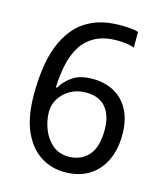

<svg xmlns="http://www.w3.org/2000/svg" viewBox="-110 -807 771 901"><g transform="rotate(15 275.5 -357.0)"><path d="M288 10Q223 10 170 -24Q117 -58 86 -128Q55 -198 55 -305Q55 -367 62.5 -427Q70 -487 90 -540.5Q110 -594 145 -635.5Q180 -677 234.5 -700.5Q289 -724 367 -724Q386 -724 410.5 -722Q435 -720 451 -715V-639Q434 -645 412.5 -648Q391 -651 370 -651Q304 -651 261.5 -628Q219 -605 194.5 -565.5Q170 -526 159 -474Q148 -422 146 -364H152Q172 -399 208 -423Q244 -447 302 -447Q364 -447 409.5 -421.5Q455 -396 480 -347.5Q505 -299 505 -230Q505 -156 478.5 -102Q452 -48 403.5 -19Q355 10 288 10ZM287 -65Q346 -65 382.5 -105Q419 -145 419 -230Q419 -298 387 -337.5Q355 -377 290 -377Q246 -377 213 -357.5Q180 -338 162 -308.5Q144 -279 144 -247Q144 -204 160 -162Q176 -120 208 -92.5Q240 -65 287 -65Z"/></g></svg>

Font: ukorean05
Style: Book
Weight: 400
Designer: Jelle Bosma - Monotype Design Team
Foundry: Monotype Imaging Inc.
Version: Version 2.003